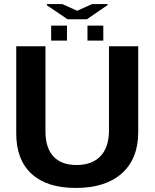

<svg xmlns="http://www.w3.org/2000/svg" viewBox="-20 -916 762 946"><path d="M353 10Q211 10 135.5 -59.5Q60 -129 60 -258V-688H204V-269Q204 -188 243 -145.5Q282 -103 357 -103Q434 -103 475.5 -147Q517 -191 517 -274V-688H661V-265Q661 -134 580.5 -62Q500 10 353 10ZM489 -790V-716H411V-790ZM310 -790V-716H232V-790ZM360 -863 434 -896H510V-891L408 -821H313L211 -890V-896H287Z"/></svg>

Font: Libra Sans
Style: Bold
Weight: 700
Foundry: Context Ltd
Version: Version 1.000